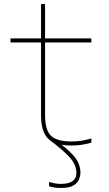

<svg xmlns="http://www.w3.org/2000/svg" viewBox="-20 -710 540 950"><path d="M281 220Q266 220 251 218Q236 216 223 212V190Q235 194 250.5 197Q266 200 281 200Q299 200 316.5 196Q334 192 346 180Q358 168 358 145Q358 104 323 66.5Q288 29 222 -20L237 -28Q303 16 340.5 56Q378 96 378 145Q378 159 371.5 176.5Q365 194 344.5 207Q324 220 281 220ZM334 10Q252 10 217.5 -24.5Q183 -59 183 -140V-500H32V-520H183V-690H203V-520H432V-500H203V-140Q203 -67 232 -38.5Q261 -10 334 -10Q361 -10 385 -14Q409 -18 432 -25V-4Q407 3 383.5 6.5Q360 10 334 10Z"/></svg>

Font: M PLUS Code Latin Thin
Style: Regular
Weight: 250
Designer: Coji Morishita
Foundry: UNDERFOREST DESIGN
Version: Version 1.002; ttfautohint (v1.8.3)